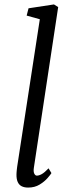

<svg xmlns="http://www.w3.org/2000/svg" viewBox="-20 -838 330 868"><path d="M133 -79Q130.5 -62 135 -53Q139.5 -44 146.5 -44Q156.5 -44 169 -51Q181.5 -58 199.5 -77L212.5 -55.5Q208.5 -48.5 194.8 -32.8Q181 -17 159 -3.5Q137 10 107 10Q90 10 78 4Q66 -2 60 -15.5Q54 -29 54.5 -50.5Q54.5 -54 55 -60Q55.5 -66 56.2 -72.5Q57 -79 57.5 -83.5L160 -751L100.5 -767.5L109 -800.5L224 -818L243 -806Z"/></svg>

Font: Merriweather Light 18pt Light
Style: Italic
Weight: 300
Italic angle: -7.8°
Version: Version 2.101